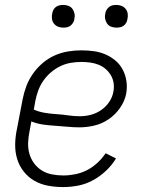

<svg xmlns="http://www.w3.org/2000/svg" viewBox="-20 -746 590 778"><path d="M236 12Q204 12 174.5 6.5Q145 1 119.5 -13.5Q94 -28 76 -51Q58 -74 49.5 -102Q41 -130 41.5 -161.5Q42 -193 49 -225L72 -345Q77 -371 87 -397.5Q97 -424 114 -448Q131 -472 153.5 -491Q176 -510 202 -521.5Q228 -533 255.5 -537.5Q283 -542 309 -542Q336 -542 361 -538.5Q386 -535 408.5 -525Q431 -515 449 -499.5Q467 -484 478 -462.5Q489 -441 492.5 -416Q496 -391 491 -365Q485 -335 465.5 -307.5Q446 -280 419 -262Q392 -244 361.5 -237Q331 -230 302 -230Q277 -230 252.5 -232.5Q228 -235 202.5 -236.5Q177 -238 153 -241.5Q129 -245 107 -254L100 -216Q95 -192 94 -168.5Q93 -145 99 -123.5Q105 -102 118 -84.5Q131 -67 149 -55.5Q167 -44 190 -39.5Q213 -35 237 -35Q260 -35 285 -40Q310 -45 332.5 -56.5Q355 -68 374.5 -86Q394 -104 408 -125L450 -104Q434 -77 409.5 -54Q385 -31 356.5 -15.5Q328 0 297 6Q266 12 236 12ZM304 -275Q325 -275 347 -280.5Q369 -286 388.5 -299Q408 -312 421.5 -331.5Q435 -351 439 -372Q443 -391 440.5 -408.5Q438 -426 429.5 -440.5Q421 -455 408.5 -466Q396 -477 380 -483.5Q364 -490 346 -492.5Q328 -495 310 -495Q289 -495 267.5 -491.5Q246 -488 225 -478Q204 -468 186 -452.5Q168 -437 155 -418Q142 -399 134.5 -378Q127 -357 123 -336L117 -302Q137 -293 160.5 -289Q184 -285 208.5 -283.5Q233 -282 256.5 -278.5Q280 -275 304 -275ZM452 -634Q440 -634 430 -638Q420 -642 414 -650.5Q408 -659 406 -670Q404 -681 407 -693Q408 -700 412.5 -707Q417 -714 423 -718.5Q429 -723 436.5 -724.5Q444 -726 452 -726Q463 -726 473 -722Q483 -718 489.5 -709.5Q496 -701 497.5 -690Q499 -679 496 -667Q495 -660 491 -653Q487 -646 480.5 -641.5Q474 -637 466.5 -635.5Q459 -634 452 -634ZM236 -634Q225 -634 215 -638Q205 -642 198.5 -650.5Q192 -659 190.5 -670Q189 -681 192 -693Q193 -700 197 -707Q201 -714 207.5 -718.5Q214 -723 221.5 -724.5Q229 -726 236 -726Q248 -726 258 -722Q268 -718 274 -709.5Q280 -701 282 -690Q284 -679 281 -667Q280 -660 275.5 -653Q271 -646 265 -641.5Q259 -637 251.5 -635.5Q244 -634 236 -634Z"/></svg>

Font: Lode Dark
Style: Italic
Weight: 400
Italic angle: -11°
Monospace: yes
Designer: Belleve Invis
Foundry: Belleve Invis
Version: Version 29.2.0; ttfautohint (v1.8.3)